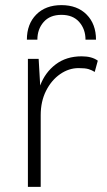

<svg xmlns="http://www.w3.org/2000/svg" viewBox="-20 -730 418 750"><path d="M89 0V-500H131L137 -396Q156 -447 197.5 -478.5Q239 -510 299 -510Q339 -510 362 -493L350 -449Q339 -456 326 -460Q313 -464 287 -464Q249 -464 215 -440.5Q181 -417 160 -375.5Q139 -334 139 -280V0ZM355 -575H314Q314 -616 289.5 -644Q265 -672 220 -672Q175 -672 150.5 -644Q126 -616 126 -575H85Q85 -636 121.5 -673Q158 -710 220 -710Q282 -710 318.5 -673Q355 -636 355 -575Z"/></svg>

Font: Work Sans Light
Style: Regular
Weight: 300
Designer: Wei Huang
Foundry: Wei Huang
Version: Version 2.012; ttfautohint (v1.8.3)